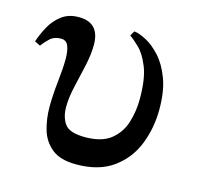

<svg xmlns="http://www.w3.org/2000/svg" viewBox="-94 -564 674 658"><g transform="rotate(15 242.5 -235.0)"><path d="M230 11Q173 11 143 -13.5Q113 -38 102 -76Q91 -114 91 -156Q91 -197 96.5 -246.5Q102 -296 102 -329Q102 -357 95 -374.5Q88 -392 69 -392Q45 -392 30 -378Q15 -364 5 -350L-15 -360Q-6 -387 9 -414.5Q24 -442 48.5 -460.5Q73 -479 109 -479Q183 -479 183 -400Q183 -367 174 -326Q165 -285 155.5 -244.5Q146 -204 146 -171Q146 -134 163 -110.5Q180 -87 235 -87Q294 -87 326 -112.5Q358 -138 370.5 -178Q383 -218 383 -262Q383 -334 366.5 -374.5Q350 -415 329 -435Q308 -455 295 -464L305 -481Q323 -479 348.5 -465.5Q374 -452 399 -424.5Q424 -397 440.5 -353Q457 -309 457 -245Q457 -179 434 -120.5Q411 -62 360.5 -25.5Q310 11 230 11Z"/></g></svg>

Font: STIX Two Text Medium
Style: Regular
Weight: 500
Designer: Ross Mills, John Hudson & Paul Hanslow, Tiro Typeworks Ltd; with prior portions MicroPress Inc., and Coen Hoffman.
Foundry: Tiro Typeworks Ltd
Version: Version 2.13 b171